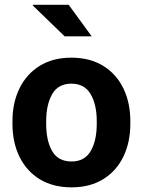

<svg xmlns="http://www.w3.org/2000/svg" viewBox="-20 -782 604 812"><path d="M282.7 10.3Q204.1 10.3 148.2 -23.9Q92.3 -58.1 62.5 -118.9Q32.7 -179.7 32.7 -258.8V-269Q32.7 -347.7 62.5 -408.4Q92.3 -469.2 148.2 -503.7Q204.1 -538.1 281.7 -538.1Q359.9 -538.1 415.8 -503.9Q471.7 -469.7 501.5 -408.9Q531.2 -348.1 531.2 -269V-258.8Q531.2 -179.7 501.5 -118.9Q471.7 -58.1 416 -23.9Q360.4 10.3 282.7 10.3ZM282.7 -99.1Q337.9 -99.1 363.5 -143.1Q389.2 -187 389.2 -258.8V-269Q389.2 -339.4 363.3 -383.8Q337.4 -428.2 281.7 -428.2Q226.1 -428.2 200.7 -383.8Q175.3 -339.4 175.3 -269V-258.8Q175.3 -186.5 200.7 -142.8Q226.1 -99.1 282.7 -99.1ZM367.7 -628.4H253.4L118.7 -758.8L119.6 -761.7H270.5Z"/></svg>

Font: Roboto Slab
Style: Bold
Weight: 700
Designer: Google
Version: Version 2.000; ttfautohint (v1.8.1.43-b0c9)